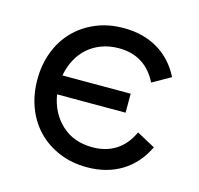

<svg xmlns="http://www.w3.org/2000/svg" viewBox="-83 -602 728 704"><g transform="rotate(15 280.5 -250.0)"><path d="M390 -288H131Q137 -321 151.5 -348.5Q166 -376 188.5 -396Q211 -416 241 -427Q271 -438 306 -438Q406 -438 452 -347L521 -386Q489 -449 433.5 -481.5Q378 -514 304 -514Q246 -514 198.5 -494Q151 -474 117 -439Q83 -404 64.5 -355.5Q46 -307 46 -250Q46 -193 64.5 -144.5Q83 -96 117 -61Q151 -26 198.5 -6Q246 14 304 14Q379 14 435 -20Q491 -54 523 -120L453 -158Q431 -110 393.5 -86Q356 -62 305 -62Q233 -62 187 -105Q141 -148 130 -216H390Z"/></g></svg>

Font: NT Somic
Style: Regular
Weight: 400
Designer: Ravid Balaliev — lead type designer, mastering
Michael Voronin — secret advisor, marketing
Ivan Kovalenko — best boy
Foundry: NT Type
Version: Version 0.7